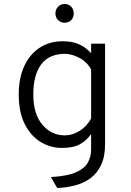

<svg xmlns="http://www.w3.org/2000/svg" viewBox="-20 -730 656 963"><path d="M267 213 235 158Q318 153.5 361.5 134Q405 114.5 421 84.8Q437 55 437 20V-58Q415.5 -26 381.8 -7Q348 12 290 12Q233 12 183.8 -18Q134.5 -48 104.2 -107.5Q74 -167 74 -256Q74 -340 102.2 -399.8Q130.5 -459.5 180 -491.2Q229.5 -523 294 -523Q336.5 -523 365.2 -512.2Q394 -501.5 411.2 -487.2Q428.5 -473 437 -463V-511H507V-8Q507 55 487.2 97Q467.5 139 433.8 163.8Q400 188.5 357 199.8Q314 211 267 213ZM306 -51Q343 -51 379.5 -73.8Q416 -96.5 437 -136V-382Q415.5 -420.5 377.2 -440.2Q339 -460 306 -460Q226.5 -460 186.8 -407.2Q147 -354.5 147 -256Q147 -158 192.5 -104.5Q238 -51 306 -51ZM304 -616Q284.5 -616 271.2 -629.2Q258 -642.5 258 -662Q258 -682.5 271.2 -696.2Q284.5 -710 304 -710Q324.5 -710 337.2 -696.2Q350 -682.5 350 -662Q350 -642.5 337.2 -629.2Q324.5 -616 304 -616Z"/></svg>

Font: Overpass Mono Light
Style: Regular
Weight: 300
Monospace: yes
Designer: Delve Withrington, Dave Bailey
Foundry: Delve Fonts LLC
Version: Version 4.000